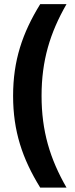

<svg xmlns="http://www.w3.org/2000/svg" viewBox="-20 -751 355 909"><path d="M170.4 137.2H294.9C216.3 0.5 176.8 -130.9 176.8 -297.4C176.8 -463.4 216.3 -594.7 294.9 -731.4H170.4C85.9 -594.7 42 -463.9 42 -297.4C42 -297.4 42 -296.9 42 -296.9C42 -130.4 85.9 0.5 170.4 137.2Z"/></svg>

Font: Faust Sans Bold
Style: Regular
Weight: 700
Designer: Andreas Faust
Version: Version 1.003;Glyphs 3.1.2 (3151)